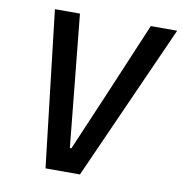

<svg xmlns="http://www.w3.org/2000/svg" viewBox="-79 -772 804 846"><g transform="rotate(10 323.0 -349.0)"><path d="M180 0 99 -698H211L246 -348L270 -107H277L380 -348L528 -698H646L334 0Z"/></g></svg>

Font: IBM Plex Mono Medium
Style: Italic
Weight: 500
Italic angle: -9°
Monospace: yes
Designer: Mike Abbink, Paul van der Laan, Pieter van Rosmalen
Foundry: Bold Monday
Version: Version 2.3